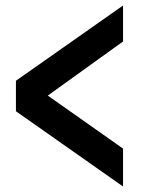

<svg xmlns="http://www.w3.org/2000/svg" viewBox="-20 -705 576 699"><path d="M38 -411V-300L428 -26V-164L154 -357L428 -554V-685Z"/></svg>

Font: Bithumb Trading Sans Bold
Style: Bold
Weight: 700
Designer: Ham Hyungwon
Foundry: Bithumb
Version: Version 0.500;FEAKit 1.0